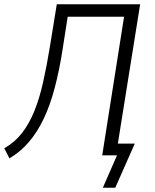

<svg xmlns="http://www.w3.org/2000/svg" viewBox="-34 -725 724 896"><path d="M446 151 512 0H443L545 -647H282L258 -494Q243 -397 221.5 -315.5Q200 -234 170 -171Q140 -108 100.5 -62Q61 -16 10 14L-14 -33Q35 -61 68.5 -104Q102 -147 126 -206Q150 -265 167 -340.5Q184 -416 199 -508L231 -705H620L516 -55H595L504 151Z"/></svg>

Font: Nunito Sans 7pt Condensed Light
Style: Italic
Weight: 300
Width: 3
Italic angle: -9°
Designer: Vernon Adams
Foundry: Vernon Adams
Version: Version 3.101;gftools[0.9.27]